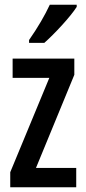

<svg xmlns="http://www.w3.org/2000/svg" viewBox="-20 -786 360 806"><path d="M302 -757V-766H189C168 -721 139 -671 102 -618V-606H166C209 -644 276 -716 302 -757ZM300 0V-81H131L292 -472V-540H33V-459H187L23 -63V0Z"/></svg>

Font: Noto Sans Hebrew ExtraCondensed Medium
Style: Regular
Weight: 500
Width: 2
Designer: Monotype Design Team
Foundry: Monotype Imaging Inc.
Version: Version 2.004